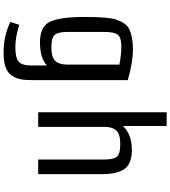

<svg xmlns="http://www.w3.org/2000/svg" viewBox="41 -801 954 1076"><g transform="rotate(90 518.0 -263.0)"><path d="M342 -161V-455Q287 -466 239.5 -466Q192 -466 175.5 -447Q159 -428 159 -372V-163Q159 -114 174 -94Q189 -74 245.5 -74Q302 -74 322 -96.5Q342 -119 342 -161ZM347 39V-49Q305 -10 216.5 -10Q128 -10 101.5 -67Q75 -124 75 -259Q75 -398 90 -438Q109 -492 139 -508Q184 -531 257 -531Q330 -531 429 -502V36Q429 76 423.5 101.5Q418 127 402 150Q371 194 276 194Q181 194 103 156L119 106Q187 128 245 128Q303 128 325 109.5Q347 91 347 39Z M956 -360V0H874V-371Q874 -420 859 -440Q844 -460 787.5 -460Q731 -460 711 -437.5Q691 -415 691 -373V0H609V-720H686V-475Q733 -525 821 -525Q906 -525 933 -474Q956 -431 956 -360Z"/></g></svg>

Font: Strait
Style: Regular
Weight: 400
Width: 3
Designer: Eduardo Rodriguez Tunni
Foundry: Eduardo Rodriguez Tunni
Version: Version 1.001